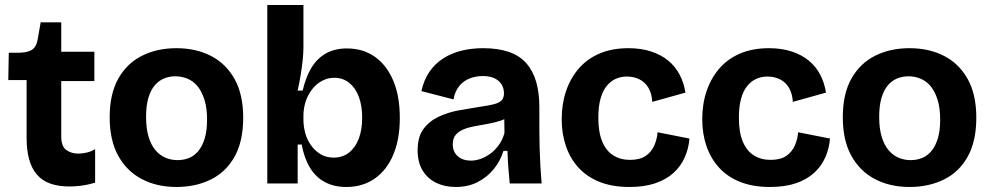

<svg xmlns="http://www.w3.org/2000/svg" viewBox="-20 -731 3945 765"><path d="M257 12Q213 12 180.5 0.5Q148 -11 127 -35.5Q106 -60 96 -96.5Q86 -133 86 -181V-412H13L15 -521H59Q94 -522 110.5 -535Q127 -548 131 -579L142 -642H224V-525H356V-408H224V-188Q224 -148 244 -133.5Q264 -119 292 -119Q310 -119 327.5 -123.5Q345 -128 359 -137V-3Q328 6 302.5 9Q277 12 257 12Z M683 14Q605 14 545 -17.5Q485 -49 451 -110.5Q417 -172 417 -264Q417 -357 451.5 -418Q486 -479 546 -509Q606 -539 683 -539Q761 -539 821 -508Q881 -477 915 -415.5Q949 -354 949 -262Q949 -168 914.5 -106.5Q880 -45 819.5 -15.5Q759 14 683 14ZM687 -93Q712 -93 733 -101.5Q754 -110 770 -129Q786 -148 795.5 -179Q805 -210 805 -254Q805 -301 794.5 -334Q784 -367 767 -387.5Q750 -408 727 -417.5Q704 -427 679 -427Q655 -427 634 -418.5Q613 -410 597 -391.5Q581 -373 571.5 -342Q562 -311 562 -265Q562 -219 572 -186Q582 -153 599.5 -132.5Q617 -112 639.5 -102.5Q662 -93 687 -93Z M1360 14Q1311 14 1274.5 -5.5Q1238 -25 1215 -63Q1192 -101 1182 -155H1166V0H1045V-247V-711H1189V-544Q1189 -519 1186 -491Q1183 -463 1178 -432.5Q1173 -402 1166 -370H1186Q1198 -423 1220.5 -460.5Q1243 -498 1278.5 -518Q1314 -538 1362 -538Q1427 -538 1474 -504.5Q1521 -471 1547 -409.5Q1573 -348 1573 -261Q1573 -176 1547 -114.5Q1521 -53 1473 -19.5Q1425 14 1360 14ZM1310 -103Q1345 -103 1370.5 -123Q1396 -143 1409.5 -178.5Q1423 -214 1423 -262Q1423 -309 1410 -344.5Q1397 -380 1372 -400.5Q1347 -421 1312 -421Q1289 -421 1269.5 -412Q1250 -403 1235 -388Q1220 -373 1209.5 -353.5Q1199 -334 1194 -312.5Q1189 -291 1189 -270V-254Q1189 -228 1196 -201.5Q1203 -175 1218.5 -153Q1234 -131 1256.5 -117Q1279 -103 1310 -103Z M1796 14Q1752 14 1718 -2.5Q1684 -19 1664 -51.5Q1644 -84 1644 -132Q1644 -186 1667.5 -217.5Q1691 -249 1729 -266.5Q1767 -284 1809 -291.5Q1851 -299 1889 -305Q1925 -310 1947 -315.5Q1969 -321 1978.5 -331Q1988 -341 1988 -359Q1988 -379 1978.5 -394.5Q1969 -410 1950.5 -419Q1932 -428 1904 -428Q1876 -428 1851.5 -418.5Q1827 -409 1810 -388.5Q1793 -368 1787 -335L1659 -368Q1669 -413 1691 -445Q1713 -477 1745.5 -498Q1778 -519 1818.5 -529Q1859 -539 1905 -539Q1965 -539 2008 -524Q2051 -509 2077.5 -478.5Q2104 -448 2116.5 -404.5Q2129 -361 2129 -304V-214Q2129 -180 2130 -143.5Q2131 -107 2133 -71Q2135 -35 2138 0H2011Q2008 -28 2005.5 -61.5Q2003 -95 2002 -130H1986Q1974 -90 1947.5 -57.5Q1921 -25 1883 -5.5Q1845 14 1796 14ZM1856 -91Q1875 -91 1895 -98Q1915 -105 1933.5 -118.5Q1952 -132 1967 -152.5Q1982 -173 1990 -201L1989 -273L2012 -270Q1996 -257 1972.5 -249.5Q1949 -242 1923.5 -237.5Q1898 -233 1873 -228.5Q1848 -224 1828 -216Q1808 -208 1796 -194Q1784 -180 1784 -156Q1784 -126 1804 -108.5Q1824 -91 1856 -91Z M2488 14Q2420 14 2369.5 -6Q2319 -26 2285.5 -62.5Q2252 -99 2235 -148.5Q2218 -198 2218 -256Q2218 -317 2235.5 -368.5Q2253 -420 2286.5 -458.5Q2320 -497 2369.5 -518Q2419 -539 2484 -539Q2534 -539 2574 -526Q2614 -513 2642.5 -489.5Q2671 -466 2688 -433.5Q2705 -401 2711 -362L2579 -325Q2577 -358 2564 -380.5Q2551 -403 2528.5 -414.5Q2506 -426 2478 -426Q2453 -426 2432.5 -416.5Q2412 -407 2396.5 -387.5Q2381 -368 2372.5 -337Q2364 -306 2364 -262Q2364 -204 2379.5 -167Q2395 -130 2423.5 -112Q2452 -94 2490 -94Q2530 -94 2553 -110Q2576 -126 2587 -151.5Q2598 -177 2600 -204L2727 -179Q2724 -140 2708.5 -104.5Q2693 -69 2664 -42.5Q2635 -16 2591.5 -1Q2548 14 2488 14Z M3048 14Q2980 14 2929.5 -6Q2879 -26 2845.5 -62.5Q2812 -99 2795 -148.5Q2778 -198 2778 -256Q2778 -317 2795.5 -368.5Q2813 -420 2846.5 -458.5Q2880 -497 2929.5 -518Q2979 -539 3044 -539Q3094 -539 3134 -526Q3174 -513 3202.5 -489.5Q3231 -466 3248 -433.5Q3265 -401 3271 -362L3139 -325Q3137 -358 3124 -380.5Q3111 -403 3088.5 -414.5Q3066 -426 3038 -426Q3013 -426 2992.5 -416.5Q2972 -407 2956.5 -387.5Q2941 -368 2932.5 -337Q2924 -306 2924 -262Q2924 -204 2939.5 -167Q2955 -130 2983.5 -112Q3012 -94 3050 -94Q3090 -94 3113 -110Q3136 -126 3147 -151.5Q3158 -177 3160 -204L3287 -179Q3284 -140 3268.5 -104.5Q3253 -69 3224 -42.5Q3195 -16 3151.5 -1Q3108 14 3048 14Z M3604 14Q3526 14 3466 -17.5Q3406 -49 3372 -110.5Q3338 -172 3338 -264Q3338 -357 3372.5 -418Q3407 -479 3467 -509Q3527 -539 3604 -539Q3682 -539 3742 -508Q3802 -477 3836 -415.5Q3870 -354 3870 -262Q3870 -168 3835.5 -106.5Q3801 -45 3740.5 -15.5Q3680 14 3604 14ZM3608 -93Q3633 -93 3654 -101.5Q3675 -110 3691 -129Q3707 -148 3716.5 -179Q3726 -210 3726 -254Q3726 -301 3715.5 -334Q3705 -367 3688 -387.5Q3671 -408 3648 -417.5Q3625 -427 3600 -427Q3576 -427 3555 -418.5Q3534 -410 3518 -391.5Q3502 -373 3492.5 -342Q3483 -311 3483 -265Q3483 -219 3493 -186Q3503 -153 3520.5 -132.5Q3538 -112 3560.5 -102.5Q3583 -93 3608 -93Z"/></svg>

Font: Bricolage Grotesque 18pt
Style: Bold
Weight: 700
Designer: Mathieu Triay
Foundry: Atelier Triay
Version: Version 1.000;gftools[0.9.30]